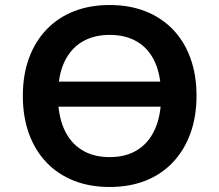

<svg xmlns="http://www.w3.org/2000/svg" viewBox="-20 -735 874 765"><path d="M158 -310V-410H688V-310ZM417 10Q338 10 274.5 -15Q211 -40 165.5 -87.5Q120 -135 95.5 -202Q71 -269 71 -353Q71 -437 95.5 -503.5Q120 -570 165.5 -617.5Q211 -665 274.5 -690Q338 -715 417 -715Q496 -715 559.5 -690Q623 -665 668.5 -618Q714 -571 738.5 -504Q763 -437 763 -354Q763 -270 738.5 -203Q714 -136 668.5 -88Q623 -40 559.5 -15Q496 10 417 10ZM417 -109Q482 -109 527.5 -137.5Q573 -166 597.5 -220.5Q622 -275 622 -353Q622 -432 598 -486Q574 -540 528 -568Q482 -596 417 -596Q353 -596 306.5 -568Q260 -540 235.5 -486Q211 -432 211 -353Q211 -275 235.5 -220.5Q260 -166 306 -137.5Q352 -109 417 -109Z"/></svg>

Font: Nunito Sans 7pt
Style: Bold
Weight: 700
Designer: Vernon Adams
Foundry: Vernon Adams
Version: Version 3.101;gftools[0.9.27]